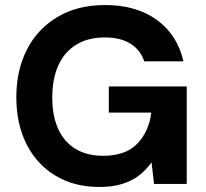

<svg xmlns="http://www.w3.org/2000/svg" viewBox="-20 -732 819 764"><path d="M375 12Q276 12 201.5 -32.5Q127 -77 86 -157.5Q45 -238 45 -345Q45 -453 87.5 -535.5Q130 -618 209.5 -665Q289 -712 398 -712Q523 -712 604.5 -652.5Q686 -593 710 -488H554Q539 -533 499.5 -558Q460 -583 397 -583Q330 -583 283 -554Q236 -525 212 -471.5Q188 -418 188 -344Q188 -270 212 -218Q236 -166 281.5 -139Q327 -112 390 -112Q480 -112 526.5 -160.5Q573 -209 582 -284H413V-388H723V0H593L583 -86Q561 -55 532 -33Q503 -11 464.5 0.5Q426 12 375 12Z"/></svg>

Font: DM Sans 17pt ExtraBold
Style: Regular
Weight: 800
Version: Version 4.004;gftools[0.9.30]